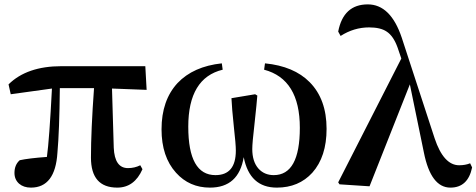

<svg xmlns="http://www.w3.org/2000/svg" viewBox="-20 -840 2174 876"><path d="M499 -166Q503 -73 564 -73Q594 -73 620 -86L630 -68Q593 16 515 16Q395 16 395 -121Q395 -244 409 -438H253Q251 -242 242 -143Q232 16 121 16Q88 16 67 -2Q46 -21 46 -51Q46 -88 70 -109Q111 -118 194 -124Q205 -203 217 -436L29 -410L19 -455Q103 -538 260 -538H643L649 -430L491 -436Z M1189 -551Q1321 -538 1393 -465Q1470 -387 1470 -252Q1470 -125 1405 -52Q1343 16 1243 16Q1119 16 1092 -123Q1069 16 938 16Q844 16 783 -52Q717 -125 717 -250Q717 -382 790 -461Q862 -537 992 -551L996 -522Q839 -484 839 -262Q839 -41 963 -41Q1056 -41 1056 -153Q1056 -182 1047 -261Q1038 -346 1036 -392L1144 -410L1154 -404Q1152 -374 1141 -273Q1131 -188 1131 -160Q1131 -103 1159 -71Q1186 -41 1229 -41Q1348 -41 1348 -257Q1348 -479 1185 -522Z M2134 -76Q2115 16 2035 16Q1946 16 1914 -144L1850 -455L1666 10L1529 1L1523 -8L1811 -573L1794 -623Q1775 -676 1744 -696Q1716 -715 1664 -715Q1595 -715 1534 -676L1523 -696Q1547 -820 1658 -820Q1762 -820 1813 -668L1963 -209Q2004 -86 2075 -86Q2103 -86 2125 -95Z"/></svg>

Font: Source Han Serif JP
Style: Bold
Weight: 700
Designer: Ryoko NISHIZUKA  (kana & ideographs); Frank Grießhammer (Latin, Greek & Cyrillic); Wenlong ZHANG  (bopomofo); Sandoll Co
Foundry: Adobe Systems Incorporated
Version: Version 1.000;PS 1;hotconv 16.6.53;makeotf.lib2.5.65590